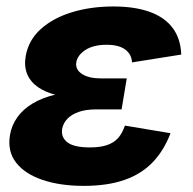

<svg xmlns="http://www.w3.org/2000/svg" viewBox="-20 -573 605 602"><path d="M242.7 9.8Q168.9 9.8 113.8 -8.8Q58.6 -27.3 30.8 -62.7Q2.9 -98.1 11.2 -148.9Q16.1 -179.7 34.2 -205.1Q52.2 -230.5 82.3 -248.5Q112.3 -266.6 154.5 -276.6Q196.8 -286.6 251 -286.6H370.6L361.3 -230H281.2Q249.5 -230 227.1 -222.2Q204.6 -214.4 191.4 -200.7Q178.2 -187 174.8 -168.5Q170.9 -142.6 191.4 -126.7Q211.9 -110.8 261.7 -110.8Q294.4 -110.8 315.9 -118.2Q337.4 -125.5 350.6 -140.6Q363.8 -155.8 371.6 -179.2L514.6 -155.3Q494.1 -101.1 458.7 -64.2Q423.3 -27.3 370.1 -8.8Q316.9 9.8 242.7 9.8ZM247.6 -265.6Q197.8 -265.6 160.6 -274.2Q123.5 -282.7 99.4 -299.6Q75.2 -316.4 65.2 -340.8Q55.2 -365.2 60.5 -396.5Q69.3 -447.3 107.9 -481.9Q146.5 -516.6 205.8 -534.7Q265.1 -552.7 335 -552.7Q402.3 -552.7 449.2 -535.9Q496.1 -519 521.2 -485.6Q546.4 -452.1 548.3 -401.9L394 -377.4Q392.6 -402.8 372.6 -417.7Q352.5 -432.6 314.5 -432.6Q272.9 -432.6 247.8 -416.3Q222.7 -399.9 219.2 -377.4Q215.8 -355 237.1 -341.1Q258.3 -327.1 297.4 -327.1H377.4L367.2 -265.6Z"/></svg>

Font: Inter ExtraBold
Style: Italic
Weight: 800
Italic angle: -9.3988°
Designer: Rasmus Andersson
Foundry: rsms
Version: Version 4.001;git-66647c0bb